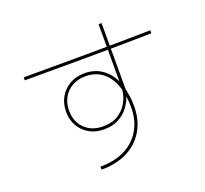

<svg xmlns="http://www.w3.org/2000/svg" viewBox="-143 -986 1287 1206"><g transform="rotate(-20 500.0 -382.5)"><path d="M337 50V30Q433 30 502 -5Q571 -40 608.5 -104.5Q646 -169 646 -257Q646 -276 644.5 -294Q643 -312 641 -329Q629 -293 603.5 -259Q578 -225 537.5 -203.5Q497 -182 439 -182Q384 -182 342 -206Q300 -230 276 -271.5Q252 -313 252 -367Q252 -422 276.5 -464.5Q301 -507 344 -531.5Q387 -556 442 -556Q507 -556 555.5 -524Q604 -492 632 -433V-815H652V-376Q657 -348 661.5 -321.5Q666 -295 666 -257Q666 -163 625.5 -94Q585 -25 511.5 12.5Q438 50 337 50ZM439 -202Q504 -202 545 -229.5Q586 -257 607 -297.5Q628 -338 631 -377Q610 -453 561.5 -494.5Q513 -536 442 -536Q392 -536 353.5 -514.5Q315 -493 293.5 -455Q272 -417 272 -367Q272 -294 318.5 -248Q365 -202 439 -202ZM76 -642V-662Q288 -662 500 -663Q712 -664 924 -668V-648Q712 -644 500 -643Q288 -642 76 -642Z"/></g></svg>

Font: Murecho Thin
Style: Regular
Weight: 100
Designer: Neil Summerour
Foundry: Positype
Version: Version 1.010